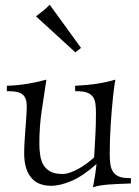

<svg xmlns="http://www.w3.org/2000/svg" viewBox="-20 -774 585 810"><path d="M8.8 -412.1Q52.7 -413.6 95.2 -420.4Q137.7 -427.2 175.8 -438Q165.5 -373 155.8 -306.2Q146 -239.3 146 -168.9Q146 -141.6 149.7 -118.2Q153.3 -94.7 163.8 -77.4Q174.3 -60.1 193.4 -50Q212.4 -40 243.2 -40Q259.8 -40 278.3 -46.9Q296.9 -53.7 314.9 -64.2Q333 -74.7 349.1 -86.9Q365.2 -99.1 377 -109.9Q379.9 -155.3 382.3 -201.2Q384.8 -247.1 384.8 -295.9Q384.8 -318.8 382.6 -336.2Q380.4 -353.5 372.1 -365.2Q363.8 -377 347.9 -383.1Q332 -389.2 304.2 -389.2H296.9V-412.1Q349.1 -414.6 389.6 -420.9Q430.2 -427.2 466.8 -438Q464.4 -426.8 461.7 -406.7Q459 -386.7 456.3 -360.8Q453.6 -335 451.2 -305.2Q448.7 -275.4 446.8 -244.4Q444.8 -213.4 443.8 -183.1Q442.9 -152.8 442.9 -126Q442.9 -103.5 445.1 -84.5Q447.3 -65.4 455.3 -51.8Q463.4 -38.1 479 -30.5Q494.6 -22.9 522 -22.9H532.2V0Q503.4 1 480.5 2Q457.5 2.9 438.5 4.4Q419.4 5.9 403.3 8.5Q387.2 11.2 372.1 16.1Q374 5.4 376.5 -7.6Q378.9 -20.5 380.9 -33.7Q382.8 -46.9 384.5 -59.3Q386.2 -71.8 387.2 -82Q330.6 -31.7 282.5 -11Q234.4 9.8 194.8 9.8Q168.9 9.8 148.2 1.7Q127.4 -6.3 112.8 -23.2Q98.1 -40 90.1 -65.7Q82 -91.3 82 -127Q82 -150.9 83.7 -178Q85.4 -205.1 87.4 -231.7Q89.4 -258.3 91.1 -282.7Q92.8 -307.1 92.8 -326.2Q92.8 -359.9 76.4 -374.5Q60.1 -389.2 18.1 -389.2H8.8ZM297.9 -553.2 131.8 -705.1Q148.4 -717.3 162.8 -729.2Q177.2 -741.2 189.9 -753.9L321.8 -571.8Z"/></svg>

Font: Simonetta
Style: Regular
Weight: 400
Designer: Gayaneh Bagdasaryan
Foundry: BrownFox
Version: Version 1.001